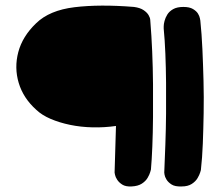

<svg xmlns="http://www.w3.org/2000/svg" viewBox="-20 -674 792 692"><path d="M454 -2Q433 -1 421 -8.5Q409 -16 402.5 -26Q396 -36 394.5 -44Q393 -52 393 -52L398 -220Q356 -214 313.5 -215Q271 -216 232.5 -224Q194 -232 162.5 -245.5Q131 -259 111 -278Q64 -320 47.5 -375Q31 -430 46 -486.5Q61 -543 110 -590Q158 -637 248.5 -648Q339 -659 463 -649Q485 -646 497.5 -637.5Q510 -629 515.5 -619.5Q521 -610 521.5 -602.5Q522 -595 522 -595Q526 -547 528.5 -489Q531 -431 531.5 -370.5Q532 -310 531.5 -252Q531 -194 529 -145.5Q527 -97 524 -63Q524 -63 521.5 -54Q519 -45 512 -33Q505 -21 491 -12Q477 -3 454 -2ZM635 -2Q611 -1 598.5 -9Q586 -17 580 -27Q574 -37 573 -44.5Q572 -52 572 -52Q574 -99 576 -153.5Q578 -208 578.5 -264.5Q579 -321 578.5 -376Q578 -431 576 -480.5Q574 -530 570 -571Q570 -571 570 -579Q570 -587 573 -598.5Q576 -610 583 -621.5Q590 -633 604 -641Q618 -649 641 -649Q663 -649 675.5 -641.5Q688 -634 693.5 -625Q699 -616 700.5 -608Q702 -600 702 -600Q707 -552 709.5 -496.5Q712 -441 713.5 -382.5Q715 -324 714 -266.5Q713 -209 711 -157Q709 -105 704 -61Q704 -61 701.5 -52.5Q699 -44 692 -32Q685 -20 671 -11Q657 -2 635 -2Z"/></svg>

Font: Sour Gummy Black SemiBold
Style: Regular
Weight: 600
Version: Version 1.000